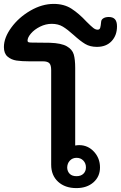

<svg xmlns="http://www.w3.org/2000/svg" viewBox="-37 -962 619 983"><path d="M104 -754Q104 -748 108.5 -746Q113 -744 127 -744Q182 -744 219 -743Q277 -741 305 -725Q333 -709 340.5 -683.5Q348 -658 348 -614V-217Q360 -219 368 -219Q413 -219 444 -185.5Q475 -152 475 -105Q475 -58 441.5 -28.5Q408 1 354 1Q296 1 260.5 -31.5Q225 -64 225 -119V-603Q225 -629 215.5 -638.5Q206 -648 183 -648H114Q74 -648 47.5 -652Q21 -656 2 -672Q-17 -688 -17 -721Q-17 -769 21 -821Q59 -873 118.5 -907.5Q178 -942 238 -942Q291 -942 329 -917.5Q367 -893 406 -851Q429 -828 440.5 -819Q452 -810 463 -810Q473 -810 476 -819.5Q479 -829 481 -852Q482 -862 492.5 -868.5Q503 -875 520 -875Q541 -875 551.5 -863.5Q562 -852 562 -827Q562 -781 534.5 -751.5Q507 -722 459 -722Q424 -722 399 -737Q374 -752 341 -782Q309 -811 285 -825.5Q261 -840 228 -840Q197 -840 168 -825.5Q139 -811 121.5 -790.5Q104 -770 104 -754ZM355 -154Q334 -154 320.5 -139.5Q307 -125 307 -103Q308 -84 320 -72Q332 -60 355 -60Q377 -60 390 -72.5Q403 -85 403 -105Q403 -126 389.5 -140Q376 -154 355 -154Z"/></svg>

Font: Mali SemiBold
Style: Regular
Weight: 600
Designer: Kitiyaporn Chalermlarp | Katatrad Aksorn Co.,Ltd.
Foundry: Cadson Demak Co.,Ltd.
Version: Version 1.000; ttfautohint (v1.6)